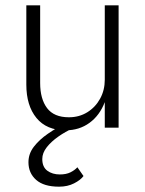

<svg xmlns="http://www.w3.org/2000/svg" viewBox="-20 -480 545 722"><path d="M271 149 294 182Q283 197 258.5 209.5Q234 222 202 222Q145 222 116 196.5Q87 171 87 130Q87 98 107.5 71.5Q128 45 160 23Q192 1 227 -17L255 2Q226 15 199.5 33.5Q173 52 156 73.5Q139 95 139 118Q139 148 158 162Q177 176 205 176Q229 176 245 168Q261 160 271 149ZM131 -168Q131 -108 157 -73.5Q183 -39 239 -39Q278 -39 308.5 -58Q339 -77 356.5 -109Q374 -141 374 -180V-460H426V0H374V-96Q355 -46 316.5 -18Q278 10 227 10Q155 10 117 -36.5Q79 -83 79 -162V-460H131Z"/></svg>

Font: Jost* Light
Style: Regular
Weight: 300
Version: Version 3.7